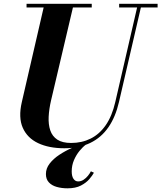

<svg xmlns="http://www.w3.org/2000/svg" viewBox="-20 -770 854 1016"><path d="M320.5 14.5Q239 14.5 181.8 -12.5Q124.5 -39.5 100.5 -93.8Q76.5 -148 95.5 -230L215.5 -750H370.5L250.5 -240Q239.5 -193 237.5 -152.2Q235.5 -111.5 246 -80.2Q256.5 -49 283.2 -31.2Q310 -13.5 356.5 -13.5Q413.5 -13.5 460 -36.8Q506.5 -60 539.8 -108Q573 -156 590 -230L710 -750H730L609.5 -230Q591.5 -151.5 553.8 -96.8Q516 -42 457.8 -13.8Q399.5 14.5 320.5 14.5ZM120.5 -730.5V-750H465.5V-730.5ZM610.5 -730.5V-750H814V-730.5ZM337 226.5Q306.5 226.5 280.5 219.2Q254.5 212 238.8 195.2Q223 178.5 223 151Q223 121 242.8 95.5Q262.5 70 294.2 49Q326 28 362 12.2Q398 -3.5 430 -14L435 -5Q418.5 7 401 28.2Q383.5 49.5 371.5 77.2Q359.5 105 359.5 137Q359.5 162.5 368.8 176.2Q378 190 393.5 190Q409 190 422.2 181.2Q435.5 172.5 445.5 160Q455.5 147.5 461 136.5L477 144Q469.5 158 453 177.5Q436.5 197 408.2 211.8Q380 226.5 337 226.5Z"/></svg>

Font: Bodoni Moda 11pt
Style: Bold Italic
Weight: 700
Italic angle: -13°
Designer: Owen Earl
Foundry: indestructible type
Version: Version 2.004